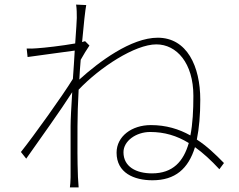

<svg xmlns="http://www.w3.org/2000/svg" viewBox="-20 -794 1040 835"><path d="M641 -40C572 -40 517 -69 517 -132C517 -181 572 -220 633 -220C695 -220 749 -204 801 -172C778 -92 732 -40 641 -40ZM350 -615C346 -614 342 -613 337 -611C344 -690 351 -752 355 -772L311 -774C314 -755 314 -733 314 -716C314 -705 311 -662 307 -605C251 -595 173 -586 140 -584C127 -583 112 -582 96 -583L100 -546C168 -556 265 -568 305 -574C303 -536 300 -493 297 -451C253 -379 126 -202 71 -133L94 -104C158 -195 243 -313 294 -393C290 -329 287 -273 287 -245V-23C287 -7 285 14 284 21H322C321 6 320 -7 319 -24C316 -108 317 -145 317 -245C317 -291 319 -347 322 -404C414 -501 567 -601 660 -601C748 -601 821 -520 821 -377C821 -315 818 -255 808 -205C758 -233 702 -250 636 -250C553 -250 487 -201 487 -130C487 -42 563 -10 643 -10C742 -10 799 -60 828 -154C863 -129 898 -97 934 -58L954 -85C916 -124 878 -160 836 -187C846 -236 851 -294 851 -360C851 -506 793 -630 666 -630C550 -630 410 -525 325 -448C326 -477 329 -506 331 -534C343 -556 357 -578 369 -596Z"/></svg>

Font: Source Han Sans CN ExtraLight
Style: Regular
Weight: 250
Designer: Ryoko NISHIZUKA (kana & ideographs); Paul D. Hunt (Latin, Greek & Cyrillic); Wenlong ZHANG (bopomofo); Sandoll Communica
Foundry: Adobe Systems Incorporated
Version: Version 1.004;PS 1.004;hotconv 16.6.51;makeotf.lib2.5.65220